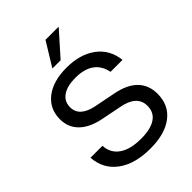

<svg xmlns="http://www.w3.org/2000/svg" viewBox="-254 -1013 1144 1144"><g transform="rotate(-45 318.5 -440.5)"><path d="M326.7 10Q196.7 10 119.6 -46.7Q42.5 -103.3 35 -204.2H135.8Q139.2 -140 189.2 -105.4Q239.2 -70.8 329.2 -70.8Q409.2 -70.8 451.7 -99.2Q494.2 -127.5 494.2 -183.3Q494.2 -226.7 464.6 -254.2Q435 -281.7 376.7 -292.5L247.5 -318.3Q160 -335.8 114.2 -381.2Q68.3 -426.7 68.3 -495Q68.3 -582.5 134.2 -633.8Q200 -685 313.3 -685Q427.5 -685 499.6 -631.2Q571.7 -577.5 582.5 -481.7H481.7Q456.7 -605 307.5 -605Q239.2 -605 200.4 -578.3Q161.7 -551.7 161.7 -502.5Q161.7 -423.3 274.2 -400.8L409.2 -374.2Q497.5 -356.7 542.5 -310.4Q587.5 -264.2 587.5 -190.8Q587.5 -95.8 518.3 -42.9Q449.2 10 326.7 10ZM252.5 -740.8V-744.2L342.5 -890.8H450.8V-887.5L320 -740.8Z"/></g></svg>

Font: Funnel Display
Style: Regular
Weight: 400
Designer: NORD ID, Kristian Moeller
Foundry: Dicotype
Version: Version 1.000